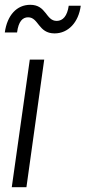

<svg xmlns="http://www.w3.org/2000/svg" viewBox="-20 -779 356 799"><path d="M29 0H90L164 -531H104ZM0 -644H51C57 -690 74 -707 97 -707C141 -707 139 -640 207 -640C264 -640 307 -686 316 -755H266C260 -713 242 -692 216 -692C170 -692 174 -759 106 -759C50 -759 10 -716 0 -644Z"/></svg>

Font: Mluvka Light
Style: Italic
Weight: 300
Italic angle: -8°
Designer: Modified by Jiří Krblich, Original typeface by Gumpita Rahayu
Foundry: Gumpita Rahayu & Jiří Krblich
Version: Version 2.000;Glyphs 3.1.1 (3134)